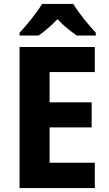

<svg xmlns="http://www.w3.org/2000/svg" viewBox="-20 -952 551 972"><path d="M351 -932H193C168 -890 114 -823 79 -786V-772H175C204 -792 238 -820 271 -855C303 -820 339 -793 369 -772H465V-786C428 -826 377 -888 351 -932ZM460 0V-128H231V-307H444V-434H231V-587H460V-714H79V0Z"/></svg>

Font: Noto Sans Armenian SemiCondensed Medium
Style: Regular
Weight: 500
Width: 4
Designer: Monotype Design Team
Foundry: Monotype Imaging Inc.
Version: Version 2.008